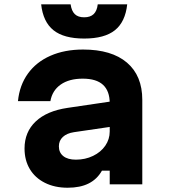

<svg xmlns="http://www.w3.org/2000/svg" viewBox="-20 -864 790 900"><path d="M505 -270.5 326.5 -244.4Q293.1 -239.3 274.5 -222Q256 -204.6 256 -178.1Q256 -148.7 276.8 -132.2Q297.5 -115.6 335.9 -115.6Q379.7 -115.6 416.1 -133.2Q452.6 -150.7 473.5 -181Q494.3 -211.3 494.3 -247.8V-380Q494.3 -437.1 463.1 -466.2Q431.8 -495.3 368 -495.3Q303.9 -495.3 264.4 -467.5Q225 -439.8 216.2 -390H64.2Q71.5 -464.3 110.8 -518.9Q150.1 -573.5 216.4 -602.6Q282.7 -631.8 369.4 -631.8Q503.2 -631.8 575.1 -570.5Q647 -509.2 647 -395.9V0H494.3V-63.9H457.8Q435.3 -24 395.6 -4Q355.9 16 296.9 16Q236.5 16 190.6 -7Q144.6 -30 119.8 -71.4Q95 -112.9 95 -167.9Q95 -245.2 147.3 -294.6Q199.5 -344.1 297.1 -358.4L505 -389.1ZM374.6 -782.9Q403.4 -782.9 419 -797.8Q434.6 -812.7 438.2 -843.8H576.3Q567.4 -761.3 518.6 -722.3Q469.8 -683.3 374.6 -683.3Q279.5 -683.3 230.7 -722.3Q181.9 -761.3 172.9 -843.8H311Q315.3 -812.7 330.6 -797.8Q345.8 -782.9 374.6 -782.9Z"/></svg>

Font: Martian Mono sWd Rg
Style: Regular
Weight: 400
Width: 6
Monospace: yes
Designer: Roman Shamin
Foundry: Evil Martians
Version: Version 1.000